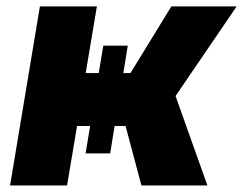

<svg xmlns="http://www.w3.org/2000/svg" viewBox="-20 -565 741 585"><path d="M10.7 0 101.6 -545.5H275.2L241.1 -342.3H280.9L294.7 -425.8H369.3L355.8 -342.3H377.5L502.1 -545.5H701L514.9 -272.4L611.9 0H410.9L362.6 -181.1H329.2L315.7 -97.7H240.8L254.6 -181.1H214.8L184.3 0Z"/></svg>

Font: Inter UI Extra Bold
Style: Italic
Weight: 800
Italic angle: 9.39999°
Designer: Rasmus Andersson
Foundry: rsms
Version: 3.2;8d6f07862